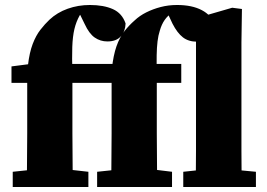

<svg xmlns="http://www.w3.org/2000/svg" viewBox="-20 -749 1070 769"><path d="M31 0V-61L126 -71H245L334 -61V0ZM87 0Q88 -36 88 -72Q88 -108 88.5 -144Q89 -180 89 -215V-417H26V-483L142 -498L89 -464L92 -488Q98 -539 111 -573Q124 -607 142 -630Q160 -653 178 -670Q209 -699 251 -714Q293 -729 340 -729Q395 -729 432 -712.5Q469 -696 483 -655Q482 -624 464 -603.5Q446 -583 410 -583Q382 -583 359.5 -598.5Q337 -614 319 -653L296 -700L308 -701L314 -704Q309 -700 305.5 -696Q302 -692 299 -687Q285 -662 278 -632.5Q271 -603 269.5 -561Q268 -519 270 -454V-215Q270 -180 270.5 -144Q271 -108 271 -72Q271 -36 272 0ZM190 -417V-493H496V-417ZM369 0V-61L464 -71H587L669 -61V0ZM425 0Q426 -36 426 -72Q426 -108 426.5 -144Q427 -180 427 -215V-417H364V-483L480 -498L428 -473Q434 -528 446.5 -563.5Q459 -599 477.5 -623Q496 -647 519 -667Q539 -686 566 -699.5Q593 -713 624 -721Q655 -729 689 -729Q749 -729 788 -708.5Q827 -688 838 -653Q836 -625 820 -603.5Q804 -582 769 -582Q735 -582 712.5 -599.5Q690 -617 671 -654L649 -701L665 -697H658L677 -705Q652 -687 639.5 -669Q627 -651 620 -626Q614 -608 611 -583.5Q608 -559 607.5 -527.5Q607 -496 608 -454V-215Q608 -180 608.5 -144Q609 -108 609 -72Q609 -36 610 0ZM528 -417V-493H706V-417ZM714 0V-61L808 -71H900L1005 -61V0ZM764 0Q764 -36 764.5 -72Q765 -108 765 -144Q765 -180 765 -215V-676L910 -718L949 -713L947 -579V-215Q947 -180 947 -144Q947 -108 947.5 -72Q948 -36 948 0Z"/></svg>

Font: Source Serif 4 ExtraBold
Style: Regular
Weight: 800
Designer: Frank Grießhammer
Foundry: Adobe Systems Incorporated
Version: Version 4.004;hotconv 1.0.116;makeotfexe 2.5.65601